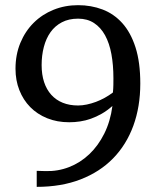

<svg xmlns="http://www.w3.org/2000/svg" viewBox="-20 -707 603 743"><path d="M418.9 -403.8Q418.9 -455.1 411.1 -497.6Q403.3 -540 386.5 -570.6Q369.6 -601.1 343.8 -617.9Q317.9 -634.8 282.2 -634.8Q246.1 -634.8 219.5 -620.8Q192.9 -606.9 175.5 -582.5Q158.2 -558.1 149.7 -525.4Q141.1 -492.7 141.1 -455.1Q141.1 -418.5 150.6 -389.4Q160.2 -360.4 178.5 -340.1Q196.8 -319.8 222.9 -309.3Q249 -298.8 282.2 -298.8Q298.3 -298.8 315.9 -302.5Q333.5 -306.2 351.1 -312.7Q368.7 -319.3 385.5 -328.6Q402.3 -337.9 417 -349.1Q418.5 -364.7 418.7 -378.7Q418.9 -392.6 418.9 -403.8ZM522.9 -383.8Q522.9 -294.4 496.1 -220.7Q469.2 -147 417.7 -94.2Q366.2 -41.5 291.7 -12.7Q217.3 16.1 122.1 16.1V-45.9L155.8 -44.9Q203.6 -43.5 247.1 -60.3Q290.5 -77.1 325.2 -109.9Q359.9 -142.6 383.5 -189.9Q407.2 -237.3 415 -296.9Q394.5 -278.8 373.5 -266.8Q352.5 -254.9 331.8 -247.6Q311 -240.2 290 -237.1Q269 -233.9 248 -233.9Q200.7 -233.9 162.4 -249.5Q124 -265.1 96.9 -292.7Q69.8 -320.3 54.9 -358.2Q40 -396 40 -440.9Q40 -495.6 58.8 -541Q77.6 -586.4 110.4 -618.9Q143.1 -651.4 187.3 -669.2Q231.4 -687 282.2 -687Q332.5 -687 376.5 -670.4Q420.4 -653.8 453.1 -617.7Q485.8 -581.5 504.4 -523.7Q522.9 -465.8 522.9 -383.8Z"/></svg>

Font: Charis SIL CyrE
Style: Regular
Weight: 400
Foundry: SIL International
Version: Version 5.000